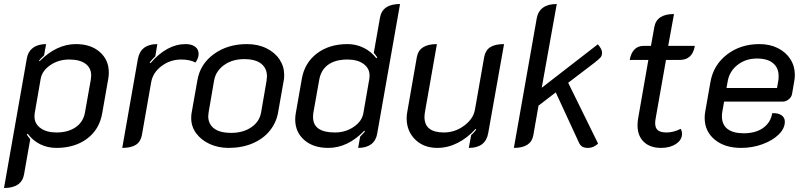

<svg xmlns="http://www.w3.org/2000/svg" viewBox="-32 -729 4016 958"><path d="M102 -438Q108 -472 133 -490.5Q158 -509 198 -509L188 -453Q174 -440 163 -427L165 -423Q250 -509 347 -509Q421 -509 466 -469.5Q511 -430 511 -367Q511 -352 508 -335L478 -164Q464 -83 402.5 -37Q341 9 249 9Q206 9 169 -9Q132 -27 106 -62L102 -57Q112 -42 119 -35L88 141Q76 209 -12 209ZM392 -168 421 -331Q423 -345 423 -352Q423 -390 394.5 -411Q366 -432 313 -432Q260 -432 219 -404Q178 -376 171 -336L141 -163Q140 -158 140 -148Q140 -112 170 -90Q200 -68 250 -68Q308 -68 346 -94.5Q384 -121 392 -168Z M722 -317 676 -55Q670 -22 646 -6.5Q622 9 578 9L656 -435Q670 -509 753 -509L743 -448Q730 -436 715 -418L719 -414Q801 -509 894 -509Q924 -509 941.5 -496Q959 -483 959 -460Q959 -438 943 -417Q916 -432 872 -432Q817 -432 773.5 -399Q730 -366 722 -317Z M922 -140Q922 -156 924 -165L953 -329Q967 -410 1035.5 -459.5Q1104 -509 1200 -509Q1255 -509 1297.5 -488Q1340 -467 1363 -432Q1386 -397 1386 -355Q1386 -338 1384 -329L1355 -165Q1346 -116 1313.5 -76Q1281 -36 1228 -13.5Q1175 9 1108 9Q1058 9 1015.5 -10Q973 -29 947.5 -63Q922 -97 922 -140ZM1271 -169 1298 -326Q1300 -340 1300 -348Q1300 -388 1271.5 -411Q1243 -434 1186 -434Q1127 -434 1085.5 -404Q1044 -374 1036 -326L1009 -169Q1007 -155 1007 -149Q1007 -111 1035.5 -88.5Q1064 -66 1122 -66Q1181 -66 1222 -94Q1263 -122 1271 -169Z M1441 -133Q1441 -149 1444 -165L1474 -336Q1488 -416 1549.5 -462.5Q1611 -509 1702 -509Q1745 -509 1782.5 -490.5Q1820 -472 1846 -438L1850 -443Q1840 -458 1833 -465L1864 -641Q1876 -709 1964 -709L1850 -62Q1844 -27 1819.5 -9Q1795 9 1755 9L1765 -47L1789 -73L1786 -77Q1703 9 1606 9Q1531 9 1486 -30.5Q1441 -70 1441 -133ZM1781 -164 1811 -337Q1812 -342 1812 -352Q1812 -388 1782 -410Q1752 -432 1702 -432Q1642 -432 1606 -406.5Q1570 -381 1561 -332L1532 -169Q1530 -161 1530 -145Q1530 -68 1639 -68Q1692 -68 1733 -96Q1774 -124 1781 -164Z M2404 -65Q2391 9 2307 9L2319 -55Q2328 -62 2344 -82L2341 -86Q2301 -41 2251.5 -16Q2202 9 2150 9Q2082 9 2039.5 -33Q1997 -75 1997 -139Q1997 -154 2000 -170L2048 -445Q2060 -509 2148 -509L2089 -174Q2086 -158 2086 -145Q2086 -68 2183 -68Q2238 -68 2284 -102Q2330 -136 2338 -183L2384 -445Q2390 -478 2414 -493.5Q2438 -509 2483 -509Z M2933 -415 2803 -316 2952 -13Q2943 -3 2929.5 3Q2916 9 2901 9Q2885 9 2874 3Q2863 -3 2856 -19L2741 -268L2655 -202L2629 -54Q2618 9 2532 9L2646 -637Q2652 -672 2677 -690.5Q2702 -709 2746 -709L2671 -291L2951 -508Q2972 -484 2972 -466Q2972 -451 2964 -442Q2956 -433 2933 -415Z M3149 -104Q3149 -120 3152 -138L3203 -430H3110Q3116 -464 3133.5 -482Q3151 -500 3178 -500H3216L3233 -595Q3245 -659 3331 -659L3302 -500H3435Q3423 -430 3360 -430H3291L3240 -141Q3237 -126 3237 -115Q3237 -90 3250.5 -79Q3264 -68 3294 -68Q3328 -68 3364 -86Q3371 -76 3371 -61Q3371 -31 3341 -11Q3311 9 3267 9Q3212 9 3180.5 -21Q3149 -51 3149 -104Z M3484 -141Q3484 -157 3487 -173L3513 -321Q3528 -405 3595.5 -457Q3663 -509 3757 -509Q3809 -509 3849 -489Q3889 -469 3911.5 -434Q3934 -399 3934 -355Q3934 -339 3931 -324L3920 -260Q3917 -244 3903 -233Q3889 -222 3873 -222H3581L3573 -177Q3570 -162 3570 -150Q3570 -107 3598 -85.5Q3626 -64 3679 -64Q3738 -64 3775.5 -90.5Q3813 -117 3821 -164Q3849 -166 3866.5 -154.5Q3884 -143 3884 -122Q3884 -88 3853.5 -58Q3823 -28 3772.5 -9.5Q3722 9 3666 9Q3584 9 3534 -32.5Q3484 -74 3484 -141ZM3845 -290 3851 -324Q3853 -333 3853 -349Q3853 -391 3825 -414Q3797 -437 3745 -437Q3689 -437 3648.5 -405.5Q3608 -374 3599 -324L3593 -290Z"/></svg>

Font: K2D
Style: Italic
Weight: 400
Italic angle: -10°
Designer: Katatrad Aksorn Co.,Ltd.
Foundry: Cadson Demak Co.,Ltd.
Version: Version 1.000; ttfautohint (v1.6)